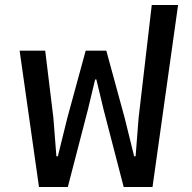

<svg xmlns="http://www.w3.org/2000/svg" viewBox="-20 -753 771 773"><path d="M59 -549H162L195 -278L207 -124H213L251 -278L325 -549H408L482 -278L520 -124H526L538 -278L591 -733H697L594 0H478L397 -312L368 -433H363L334 -312L253 0H137Z"/></svg>

Font: IBM Plex Thai Medium
Style: Regular
Weight: 500
Designer: Mike Abbink, Paul van der Laan, Pieter van Rosmalen, Ben Mitchell, Mark Frömberg
Foundry: Bold Monday
Version: Version 1.0